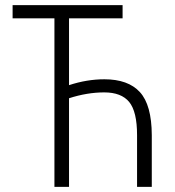

<svg xmlns="http://www.w3.org/2000/svg" viewBox="-20 -731 686 751"><path d="M250 -346.7V0H192.9V-659.2H29.3V-710.9H459.5V-659.2H250V-397.9Q319.8 -420.9 388.2 -420.9Q481.4 -420.9 527.3 -370.6Q573.2 -320.3 573.7 -202.6V0H516.1V-202.6Q516.1 -294.4 485.4 -332Q454.6 -369.6 387.7 -369.6Q320.8 -369.6 250 -346.7Z"/></svg>

Font: RobotoCondensed-Light
Style: Light
Weight: 300
Designer: Google
Version: Version 1.200311; 2013